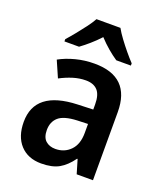

<svg xmlns="http://www.w3.org/2000/svg" viewBox="-142 -860 820 964"><g transform="rotate(20 268.0 -378.0)"><path d="M274 -553Q466 -553 466 -364V0H379L357 -74H354Q323 -31 287 -10.5Q251 10 192 10Q121 10 80 -34.5Q39 -79 39 -157Q39 -323 263 -331L346 -334V-361Q346 -413 324.5 -436Q303 -459 262 -459Q228 -459 194 -448.5Q160 -438 126 -420L88 -507Q126 -528 174 -540.5Q222 -553 274 -553ZM289 -255Q219 -252 190.5 -227Q162 -202 162 -158Q162 -119 182 -101Q202 -83 234 -83Q282 -83 314 -115.5Q346 -148 346 -209V-257ZM334 -766Q346 -744 366 -717Q386 -690 407.5 -664Q429 -638 448 -618V-606H370Q346 -622 320 -644Q294 -666 269 -693Q244 -666 218.5 -644Q193 -622 171 -606H93V-618Q111 -638 132.5 -664.5Q154 -691 174 -717.5Q194 -744 206 -766Z"/></g></svg>

Font: Noto Sans Arabic UI SmCn SmBd
Style: Regular
Weight: 600
Width: 4
Designer: Monotype Design Team, Nadine Chahine and Nizar Qandah
Foundry: Monotype Imaging Inc.
Version: Version 2.010; ttfautohint (v1.8.4.7-5d5b)